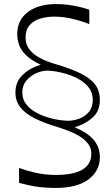

<svg xmlns="http://www.w3.org/2000/svg" viewBox="-20 -735 551 946"><path d="M56 -279Q56 -333 92.5 -367Q129 -401 180 -416Q135 -438 109.5 -462Q84 -486 74.5 -512.5Q65 -539 65 -568Q65 -636 117 -675.5Q169 -715 258 -715Q288 -715 317 -711Q346 -707 372 -701Q398 -695 420 -687V-616Q387 -630 340.5 -641.5Q294 -653 248 -653Q209 -653 177 -643Q145 -633 125.5 -610.5Q106 -588 106 -550Q106 -518 122 -495.5Q138 -473 163 -457.5Q188 -442 215 -432Q242 -422 264 -416Q330 -396 376.5 -373.5Q423 -351 447.5 -320Q472 -289 472 -243Q472 -187 435.5 -155Q399 -123 348 -108Q416 -79 444 -43Q472 -7 472 39Q472 107 416 149Q360 191 254 191Q215 191 182.5 187.5Q150 184 123.5 178Q97 172 74 166V92Q107 105 154.5 116Q202 127 260 127Q289 127 319 122.5Q349 118 374 107Q399 96 414.5 75Q430 54 430 22Q430 -7 412.5 -28.5Q395 -50 369 -65.5Q343 -81 314.5 -91.5Q286 -102 264 -109Q199 -128 152 -151.5Q105 -175 80.5 -206Q56 -237 56 -279ZM90 -280Q90 -246 108.5 -222Q127 -198 155.5 -182Q184 -166 215.5 -156.5Q247 -147 274 -143.5Q301 -140 315 -140Q343 -140 371 -150.5Q399 -161 418 -183.5Q437 -206 437 -243Q437 -277 419 -301.5Q401 -326 372.5 -342.5Q344 -359 312.5 -369Q281 -379 254.5 -383Q228 -387 214 -387Q187 -387 158.5 -374.5Q130 -362 110 -338Q90 -314 90 -280Z"/></svg>

Font: Ojuju
Style: Regular
Weight: 400
Designer: Chisaokwu Joboson, Mirko Velimirovic
Foundry: Udi Foundry
Version: Version 1.000